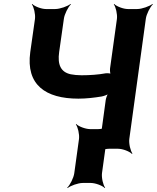

<svg xmlns="http://www.w3.org/2000/svg" viewBox="-20 -757 798 977"><path d="M395 -374C374 -374 356 -376 340 -379C289 -390 272 -428 281 -492L305 -661C308 -685 327 -722 341 -735L339 -737C324 -725 285 -711 261 -711H214C190 -711 155 -725 144 -737L142 -735C152 -722 161 -685 158 -661L134 -492C111 -325 212 -255 379 -255C420 -255 460 -260 497 -266C508 -268 528 -275 535 -281L533 -284C526 -277 520 -260 518 -248L491 -50C488 -26 469 11 455 24L456 26C471 14 510 0 534 0H581C605 0 640 14 651 26L654 24C644 11 635 -26 638 -50L722 -661C725 -685 744 -722 758 -735L756 -737C741 -725 702 -711 678 -711H631C607 -711 572 -725 561 -737L559 -735C569 -722 578 -685 575 -661L540 -409C539 -400 540 -382 544 -377L547 -380C543 -384 527 -385 518 -384C480 -377 437 -374 395 -374ZM499 124 523 -50C526 -74 545 -111 559 -124L557 -126C542 -114 504 -100 480 -100H439C415 -100 379 -114 368 -126L366 -124C376 -111 385 -74 382 -50L358 124C355 148 336 185 322 198L324 200C339 188 377 174 401 174H442C466 174 502 188 513 200L515 198C505 185 496 148 499 124Z"/></svg>

Font: Asimov
Style: EdgeIt
Weight: 500
Designer: Google
Version: Version 2.000980: 2014